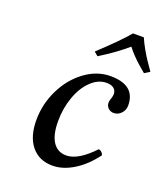

<svg xmlns="http://www.w3.org/2000/svg" viewBox="-123 -732 719 828"><g transform="rotate(20 236.0 -317.5)"><path d="M398.9 -105Q358.9 -50.8 309.8 -20.5Q260.7 9.8 212.9 9.8Q151.4 9.8 116.2 -33.2Q81.1 -76.2 81.1 -151.9Q81.1 -225.6 113.8 -292Q146.5 -358.4 201.4 -398.7Q256.3 -439 317.9 -439Q432.1 -439 432.1 -345.2Q432.1 -324.2 417.7 -309.1Q403.3 -293.9 383.8 -293.9Q368.2 -293.9 358.2 -304Q348.1 -314 348.1 -329.1Q348.1 -336.4 352.5 -348.9Q356.9 -361.3 356.9 -370.1Q356.9 -387.2 345 -396.5Q333 -405.8 312 -405.8Q273.9 -405.8 241.2 -374.5Q208.5 -343.3 189.7 -291Q170.9 -238.8 170.9 -179.2Q170.9 -116.7 192.4 -84.2Q213.9 -51.8 253.9 -51.8Q308.1 -51.8 377 -125Q383.8 -125 390.4 -119.1Q397 -113.3 398.9 -105ZM395 -645Q404.3 -622.6 418.7 -597.4Q433.1 -572.3 443.1 -557.4Q453.1 -542.5 472.2 -515.1L448.2 -500Q426.3 -518.6 414.8 -528.6Q403.3 -538.6 387.2 -555.2Q371.1 -571.8 357.9 -588.9Q308.6 -545.9 234.9 -500L216.8 -515.1Q307.1 -599.1 345.2 -645Z"/></g></svg>

Font: Common Serif News
Style: Italic
Weight: 450
Italic angle: -12°
Designer: Philipp H. Poll, Khaled Hosny
Foundry: Stefan Peev, Context Ltd.
Version: Version 1.026